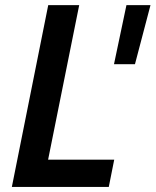

<svg xmlns="http://www.w3.org/2000/svg" viewBox="-20 -740 616 760"><path d="M170.9 -719.7H293.5L170.4 -107.9H432.1L410.6 0H26.9ZM480.5 -719.7H575.7L514.2 -485.8H431.2Z"/></svg>

Font: Reddit Sans Chocolate SemiBold
Style: Italic
Weight: 600
Italic angle: -11.25°
Designer: Stephen Hutchings
Version: Version 1.013